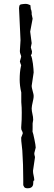

<svg xmlns="http://www.w3.org/2000/svg" viewBox="-20 -756 282 1000"><path d="M101.1 208.5V178.2Q101.1 140.1 99.9 102.3Q98.6 64.5 96.2 27.8Q95.2 12.2 92.8 -4.2Q90.3 -20.5 90.3 -39.1L98.6 -61Q98.6 -68.4 94.5 -74.2Q90.3 -80.1 90.3 -90.3Q92.3 -113.8 92.8 -132.6Q93.3 -151.4 93.3 -168.9Q93.3 -181.6 92.8 -195.8Q92.3 -210 90.8 -224.6V-274.4Q86.4 -292.5 84.5 -309.1Q82.5 -325.7 82.5 -341.3Q82.5 -360.4 84 -377.9Q85.4 -395.5 90.3 -416.5Q89.4 -418.5 86.7 -425Q84 -431.6 83.5 -436L90.3 -460.4Q90.3 -465.8 86.9 -473.4Q83.5 -481 83.5 -489.7L86.9 -546.4L79.1 -713.9Q79.1 -718.3 80.8 -725.1Q82.5 -731.9 90.3 -733.4Q97.2 -734.4 102.3 -735.1Q107.4 -735.8 112.3 -735.8Q121.6 -735.8 127.2 -733.4Q132.8 -731 138.2 -729Q138.2 -727.1 139.4 -719Q140.6 -710.9 140.6 -707Q142.1 -707 143.1 -702.1Q144 -697.3 145 -691.9V-681.6L149.9 -658.7L137.2 -591.3L145 -531.2L140.6 -509.3Q142.6 -502 143.8 -497.8Q145 -493.7 145.8 -491.5Q146.5 -489.3 146.5 -488.3Q146.5 -487.3 146.5 -486.3Q146.5 -479 145.5 -476.1Q144.5 -473.1 140.6 -467.8Q144 -463.9 146.7 -451.4Q149.4 -439 151.4 -424.6Q153.3 -410.2 154.3 -397Q155.3 -383.8 155.3 -378.4L145 -309.1Q145 -302.7 146.7 -295.9Q148.4 -289.1 150.1 -282Q151.9 -274.9 153.6 -268.3Q155.3 -261.7 155.3 -255.9Q155.3 -248 153.6 -239.7Q151.9 -231.4 150.1 -223.1Q148.4 -214.8 146.7 -206.8Q145 -198.7 145 -191.9Q145 -177.7 148.9 -162.4Q152.8 -147 152.8 -131.8L149.9 -113.3Q149.9 -98.6 149.9 -90.6Q149.9 -82.5 149.7 -78.4Q149.4 -74.2 149.4 -73Q149.4 -71.8 149.4 -70.3Q150.9 -67.9 153.6 -56.2Q156.2 -44.4 159.2 -30.5Q162.1 -16.6 164.1 -4.2Q166 8.3 166 12.7L158.7 41.5Q158.7 50.3 160.4 54.7Q162.1 59.1 162.1 64L151.9 133.3Q151.9 146 154.8 157Q157.7 168 158.7 183.1Q153.3 184.6 153.3 191.9V193.4Q153.3 197.8 152.8 203.1Q152.3 208.5 149.4 213.4Q146.5 218.3 140.6 221.4Q134.8 224.6 124 224.6Q115.7 224.6 110.6 222.2Q105.5 219.7 101.1 208.5Z"/></svg>

Font: IM FELL English SC
Style: Regular
Weight: 400
Designer: Igino Marini
Foundry: Igino Marini
Version: 3.00